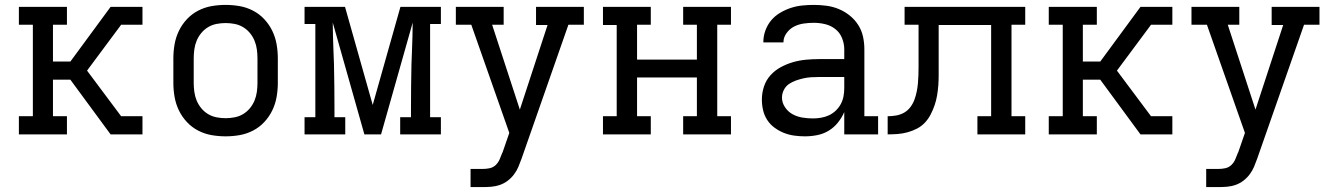

<svg xmlns="http://www.w3.org/2000/svg" viewBox="-20 -548 5440 783"><path d="M57 0V-74H114V-447H57V-520H253V-447H196V-297H267L431 -520H561V-447H474L335 -260L474 -74H561V0H431L267 -223H196V-74H253V0Z M900 8Q871 8 842.5 3Q814 -2 788 -15.5Q762 -29 742 -50.5Q722 -72 709.5 -98Q697 -124 692 -152.5Q687 -181 687 -210V-310Q687 -339 692 -367.5Q697 -396 709.5 -422Q722 -448 742 -469.5Q762 -491 788 -504.5Q814 -518 842.5 -523Q871 -528 900 -528Q929 -528 957.5 -523Q986 -518 1012 -504.5Q1038 -491 1058 -469.5Q1078 -448 1090.5 -422Q1103 -396 1108 -367.5Q1113 -339 1113 -310V-210Q1113 -181 1108 -152.5Q1103 -124 1090.5 -98Q1078 -72 1058 -50.5Q1038 -29 1012 -15.5Q986 -2 957.5 3Q929 8 900 8ZM900 -66Q918 -66 936.5 -69.5Q955 -73 971 -82.5Q987 -92 999 -106.5Q1011 -121 1018 -138Q1025 -155 1027.5 -173.5Q1030 -192 1030 -210V-310Q1030 -328 1027.5 -346.5Q1025 -365 1018 -382Q1011 -399 999 -413.5Q987 -428 971 -437.5Q955 -447 936.5 -450.5Q918 -454 900 -454Q882 -454 863.5 -450.5Q845 -447 829 -437.5Q813 -428 801 -413.5Q789 -399 782 -382Q775 -365 772.5 -346.5Q770 -328 770 -310V-210Q770 -192 772.5 -173.5Q775 -155 782 -138Q789 -121 801 -106.5Q813 -92 829 -82.5Q845 -73 863.5 -69.5Q882 -66 900 -66Z M1388 0H1222V-70H1266V-450H1222V-520H1387L1500 -120L1613 -520H1778V-450H1734V-70H1778V0H1612V-70H1656V-104Q1656 -150 1656.5 -195.5Q1657 -241 1658 -286L1660 -338Q1661 -368 1662 -397.5Q1663 -427 1663 -456L1534 0H1466L1337 -456Q1337 -427 1338 -397.5Q1339 -368 1340 -338L1342 -286Q1343 -241 1343.5 -195.5Q1344 -150 1344 -104V-70H1388Z M1899 215V141H1948Q1963 141 1977 138Q1991 135 2001.5 125Q2012 115 2017.5 102Q2023 89 2028 76V75H2029L2057 -6L1902 -447H1839V-520H2034V-447H1987L2100 -101L2213 -446H2166V-520H2361V-447H2298L2107 99Q2101 116 2094 132.5Q2087 149 2076 163.5Q2065 178 2050.5 189Q2036 200 2019 206Q2002 212 1984 213.5Q1966 215 1948 215Z M2634 0H2439V-74H2495V-446H2439V-520H2634V-447H2578V-305H2822V-447H2766V-520H2961V-447H2905V-74H2961V0H2766V-74H2822V-232H2578V-74H2634Z M3263 8Q3241 8 3219 5Q3197 2 3177 -6Q3157 -14 3139 -27Q3121 -40 3109 -58.5Q3097 -77 3092 -98.5Q3087 -120 3087 -142Q3087 -169 3095.5 -195Q3104 -221 3122 -241Q3140 -261 3164 -274Q3188 -287 3214 -294.5Q3240 -302 3267 -304.5Q3294 -307 3320 -307H3423V-347Q3423 -370 3414 -392.5Q3405 -415 3386.5 -429.5Q3368 -444 3345 -449.5Q3322 -455 3299 -455Q3278 -455 3257.5 -452Q3237 -449 3219 -440Q3201 -431 3188 -413.5Q3175 -396 3175 -376V-375H3093V-377Q3093 -401 3101.5 -424Q3110 -447 3125 -465Q3140 -483 3161 -495.5Q3182 -508 3204.5 -515.5Q3227 -523 3251 -525.5Q3275 -528 3299 -528Q3325 -528 3351 -524.5Q3377 -521 3401 -511Q3425 -501 3445.5 -484.5Q3466 -468 3480 -446Q3494 -424 3499.5 -398.5Q3505 -373 3505 -347V-74H3561V0H3423V-91Q3413 -68 3397 -48Q3381 -28 3359.5 -15Q3338 -2 3313 3Q3288 8 3263 8ZM3295 -65Q3312 -65 3329 -68Q3346 -71 3361 -78Q3376 -85 3388.5 -97Q3401 -109 3409 -124Q3417 -139 3420 -155.5Q3423 -172 3423 -189V-234H3321Q3304 -234 3288 -233Q3272 -232 3256.5 -228.5Q3241 -225 3225.5 -219.5Q3210 -214 3197 -205Q3184 -196 3176.5 -181Q3169 -166 3169 -150Q3169 -129 3181.5 -110.5Q3194 -92 3212.5 -82Q3231 -72 3252.5 -68.5Q3274 -65 3295 -65Z M3600 0V-74Q3617 -74 3634.5 -77Q3652 -80 3667 -88.5Q3682 -97 3692.5 -111Q3703 -125 3709 -141Q3715 -157 3718.5 -174.5Q3722 -192 3723.5 -209Q3725 -226 3725.5 -243.5Q3726 -261 3726 -278V-447H3669V-520H4161V-447H4105V-74H4161V0H3966V-74H4022V-446H3808V-281Q3808 -260 3808 -240Q3808 -220 3806.5 -199.5Q3805 -179 3801.5 -158.5Q3798 -138 3791.5 -119Q3785 -100 3775.5 -81.5Q3766 -63 3752 -48Q3738 -33 3719.5 -23.5Q3701 -14 3681 -8.5Q3661 -3 3640.5 -1.5Q3620 0 3600 0Z M4257 0V-74H4314V-447H4257V-520H4453V-447H4396V-297H4467L4631 -520H4761V-447H4674L4535 -260L4674 -74H4761V0H4631L4467 -223H4396V-74H4453V0Z M4899 215V141H4948Q4963 141 4977 138Q4991 135 5001.5 125Q5012 115 5017.5 102Q5023 89 5028 76V75H5029L5057 -6L4902 -447H4839V-520H5034V-447H4987L5100 -101L5213 -446H5166V-520H5361V-447H5298L5107 99Q5101 116 5094 132.5Q5087 149 5076 163.5Q5065 178 5050.5 189Q5036 200 5019 206Q5002 212 4984 213.5Q4966 215 4948 215Z"/></svg>

Font: Iosevka HT Extended
Style: Regular
Weight: 400
Width: 7
Monospace: yes
Designer: Belleve Invis
Foundry: Belleve Invis
Version: Version 32.3.0; ttfautohint (v1.8.4)